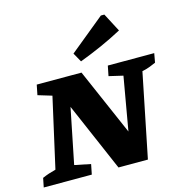

<svg xmlns="http://www.w3.org/2000/svg" viewBox="-129 -908 979 1015"><g transform="rotate(-15 360.0 -400.0)"><path d="M480 -535H734L725 -485Q708 -478 692.5 -471.5Q677 -465 649 -459L556 0H395L233 -375L172 -73L260 -55L249 0H-14L-4 -50Q14 -58 32 -64Q50 -70 70 -75L156 -457L80 -480L91 -535H336L495 -170L546 -462L469 -480ZM349 -593 321 -643 513 -800H532L585 -699Q527 -668 468.5 -642Q410 -616 349 -593Z"/></g></svg>

Font: Piazzolla SC
Style: Bold Italic
Weight: 700
Italic angle: -11.3°
Designer: Juan Pablo del Peral
Foundry: Huerta Tipografica
Version: Version 1.330